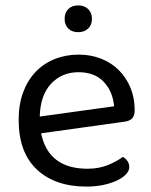

<svg xmlns="http://www.w3.org/2000/svg" viewBox="-20 -677 559 710"><path d="M132 -184Q159 -53 304 -53Q346 -53 380 -67Q414 -81 434 -97Q458 -83 458 -59Q458 -45 445.5 -32Q433 -19 411.5 -9Q390 1 361.5 7Q333 13 300 13Q184 13 116.5 -50Q49 -113 49 -234Q49 -291 65.5 -335.5Q82 -380 111.5 -411Q141 -442 182 -458.5Q223 -475 271 -475Q316 -475 354 -460Q392 -445 419.5 -417.5Q447 -390 462.5 -352.5Q478 -315 478 -270Q478 -248 468 -238.5Q458 -229 440 -227ZM270 -410Q209 -410 169 -367.5Q129 -325 127 -246L402 -284Q397 -339 363.5 -374.5Q330 -410 270 -410ZM320 -607Q320 -585 306 -571.5Q292 -558 269 -558Q246 -558 232.5 -571.5Q219 -585 219 -607Q219 -630 232.5 -643.5Q246 -657 269 -657Q292 -657 306 -643.5Q320 -630 320 -607Z"/></svg>

Font: Baloo Bhai 2
Style: Regular
Weight: 400
Designer: Supriya Tembe, Noopur Datye and Ek Type
Foundry: Ek Type
Version: Version 1.640;PS 1.000;hotconv 16.6.51;makeotf.lib2.5.65220;